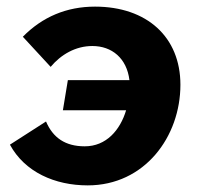

<svg xmlns="http://www.w3.org/2000/svg" viewBox="-20 -548 602 580"><path d="M245 12C417 12 525 -135 525 -292C525 -436 424 -528 267 -528C181 -528 108 -497 49 -437L133 -346C164 -383 208 -409 259 -409C318 -409 363 -372 371 -306H185L170 -215H361C343 -155 301 -106 236 -106C177 -106 140 -132 119 -181L10 -111C55 -28 146 12 245 12Z"/></svg>

Font: Fixel Display 20240404
Style: Bold Italic
Weight: 700
Italic angle: -10°
Designer: AlfaBravo + MacPaw
Foundry: Kyrylo Tkachov, Marchela Mozhyna, Serhii Makarenko, Maria Weinstein, Zakhar Kryvoshyya
Version: Version 1.211;Glyphs 3.2 (3225)